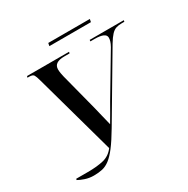

<svg xmlns="http://www.w3.org/2000/svg" viewBox="-184 -987 1137 1160"><g transform="rotate(-30 384.5 -407.0)"><path d="M39 -20 41 -28H122Q188 -28 232.5 -39Q277 -50 306 -89L150 -651Q142 -681 135 -692.5Q128 -704 104 -704H91L94 -714H387L385 -704H348Q276 -704 276 -655Q276 -642 278.5 -627.5Q281 -613 284 -601L351 -342Q358 -315 365.5 -282Q373 -249 383 -211Q400 -240 417 -269Q434 -298 452 -330L620 -612Q630 -630 634 -643.5Q638 -657 638 -668Q638 -704 559 -704H530L531 -714H769L767 -704H748Q726 -704 709 -698.5Q692 -693 676 -676Q660 -659 640 -626L379 -185Q340 -119 310.5 -80.5Q281 -42 255.5 -22.5Q230 -3 203.5 3Q177 9 144 9Q112 9 84 -0.5Q56 -10 39 -20ZM301 -803 305 -823H595L591 -803Z"/></g></svg>

Font: Noto Serif Display Medium
Style: Italic
Weight: 500
Italic angle: -12°
Designer: Monotype Design Team
Foundry: Monotype Imaging Inc.
Version: Version 2.009